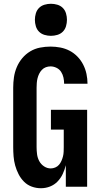

<svg xmlns="http://www.w3.org/2000/svg" viewBox="-20 -990 540 1018"><path d="M197 8Q172 8 148.5 -0.5Q125 -9 107.5 -26.5Q90 -44 78.5 -66.5Q67 -89 60.5 -112.5Q54 -136 52 -161Q50 -186 50 -210V-525Q50 -553 54 -580.5Q58 -608 69 -634Q80 -660 98 -681.5Q116 -703 140 -717.5Q164 -732 192 -737.5Q220 -743 248 -743Q274 -743 300 -738Q326 -733 349 -721Q372 -709 390.5 -690Q409 -671 421 -647.5Q433 -624 438.5 -598Q444 -572 444 -546H320Q320 -562 316.5 -578.5Q313 -595 304 -609Q295 -623 279.5 -630.5Q264 -638 248 -638Q235 -638 223 -633.5Q211 -629 202 -619.5Q193 -610 187.5 -598.5Q182 -587 179 -575Q176 -563 175 -550Q174 -537 174 -525V-210Q174 -191 176.5 -172Q179 -153 188 -136Q197 -119 213.5 -108Q230 -97 249 -97Q261 -97 273 -102Q285 -107 293 -116.5Q301 -126 306 -137.5Q311 -149 314 -161Q317 -173 317.5 -185.5Q318 -198 318 -210V-303H250V-408H442V0H329V-114Q323 -90 312.5 -67.5Q302 -45 285 -27.5Q268 -10 245 -1Q222 8 197 8ZM250 -800Q233 -800 216 -805Q199 -810 187 -822Q175 -834 170 -851Q165 -868 165 -885Q165 -902 170 -919Q175 -936 187 -948Q199 -960 216 -965Q233 -970 250 -970Q267 -970 284 -965Q301 -960 313 -948Q325 -936 330 -919Q335 -902 335 -885Q335 -868 330 -851Q325 -834 313 -822Q301 -810 284 -805Q267 -800 250 -800Z"/></svg>

Font: Iosevka Curly Extrabold
Style: Regular
Weight: 800
Monospace: yes
Designer: Belleve Invis
Foundry: Belleve Invis
Version: Version 22.1.2; ttfautohint (v1.8.4)